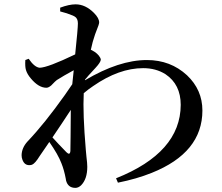

<svg xmlns="http://www.w3.org/2000/svg" viewBox="-20 -825 1040 899"><path d="M291 -112.3Q307.6 -95.7 309.6 -118.2Q309.6 -120.1 309.6 -121.1Q309.6 -137.7 310.5 -185.5Q310.5 -266.6 311.5 -310.5Q269.5 -246.1 225.6 -181.6Q251 -153.3 291 -112.3ZM377.9 -452.1V-449.2Q537.1 -543.9 668 -543.9Q778.3 -543.9 855.5 -472.7Q927.7 -404.3 927.7 -307.6Q927.7 -110.4 690.4 -15.6Q620.1 12.7 532.2 30.3L523.4 9.8Q825.2 -110.4 826.2 -334Q826.2 -429.7 754.9 -477.5Q710 -505.9 650.4 -505.9Q537.1 -505.9 416 -421.9Q392.6 -406.2 372.1 -388.7Q367.2 -293.9 381.8 -123Q382.8 -110.4 384.8 -90.8Q388.7 -60.5 388.7 -43.9Q388.7 13.7 359.4 43Q346.7 54.7 333 54.7Q297.9 54.7 289.1 19.5Q289.1 15.6 288.1 12.7Q280.3 -29.3 267.6 -60.5Q252 -101.6 210.9 -160.2Q204.1 -149.4 189.5 -128.9Q172.9 -105.5 166 -94.7Q144.5 -59.6 129.9 -53.7Q124 -51.8 118.2 -51.8Q94.7 -50.8 85 -77.1Q81.1 -86.9 81.1 -98.6Q82 -132.8 108.4 -162.1Q188.5 -246.1 284.2 -380.9Q302.7 -407.2 318.4 -430.7Q322.3 -469.7 325.2 -496.1Q276.4 -469.7 246.1 -450.2Q241.2 -447.3 219.7 -424.8Q207 -414.1 197.3 -414.1Q161.1 -414.1 125 -457Q107.4 -477.5 101.6 -497.1Q96.7 -512.7 98.6 -543.9L114.3 -549.8Q141.6 -509.8 166 -507.8Q204.1 -508.8 332 -570.3Q344.7 -691.4 344.7 -715.8Q344.7 -739.3 329.1 -748Q325.2 -750 321.3 -752Q293.9 -763.7 261.7 -771.5V-789.1Q303.7 -804.7 334 -804.7Q379.9 -804.7 419.9 -764.6Q444.3 -740.2 444.3 -719.7Q444.3 -711.9 430.7 -678.7Q424.8 -664.1 420.9 -650.4Q415 -635.7 405.3 -591.8L410.2 -589.8Q438.5 -575.2 449.2 -554.7Q452.1 -548.8 452.1 -545.9Q451.2 -533.2 427.7 -507.8Q387.7 -464.8 377.9 -452.1Z"/></svg>

Font: GenYoMin JP SemiBold
Style: Regular
Weight: 600
Version: Version 1.001;PS 1;hotconv 16.6.51;makeotf.lib2.5.65220 DEVE